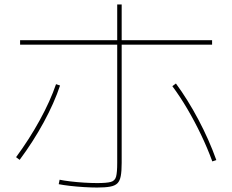

<svg xmlns="http://www.w3.org/2000/svg" viewBox="-20 -830 1040 860"><path d="M415 10Q389 10 356 8Q323 6 293 2.5Q263 -1 243 -5L247 -25Q266 -21 295 -17.5Q324 -14 356.5 -12Q389 -10 415 -10Q457 -10 476 -15Q495 -20 500 -39Q505 -58 505 -100V-810H525V-100Q525 -64 521 -42Q517 -20 506 -9Q495 2 473 6Q451 10 415 10ZM52 -126Q111 -206 158 -291.5Q205 -377 231 -453L249 -447Q223 -369 176 -282.5Q129 -196 68 -114ZM931 -107Q909 -167 880.5 -226.5Q852 -286 819.5 -341.5Q787 -397 752 -444L768 -456Q821 -384 868.5 -294.5Q916 -205 949 -113ZM70 -630V-650H930V-630Z"/></svg>

Font: M PLUS 1 Thin
Style: Regular
Weight: 100
Designer: Coji Morishita
Foundry: UNDERFOREST DESIGN
Version: Version 1.001